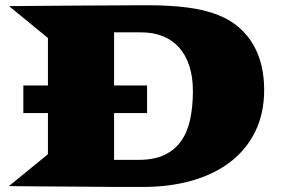

<svg xmlns="http://www.w3.org/2000/svg" viewBox="-20 -724 1092 747"><path d="M166.5 -124V-284.2H70.8V-391.6H166.5V-576.2L15.1 -700.2Q52.7 -700.7 101.1 -700.9Q149.4 -701.2 201.9 -701.7Q254.4 -702.1 307.9 -702.4Q361.3 -702.6 408.7 -702.9Q456.1 -703.1 494.1 -703.4Q532.2 -703.6 554.2 -703.6Q640.1 -703.6 709 -694.8Q777.8 -686 830.1 -665Q876.5 -646.5 910.2 -616.9Q943.8 -587.4 965.6 -549.8Q987.3 -512.2 997.6 -467.8Q1007.8 -423.3 1007.8 -374.5Q1007.8 -284.2 973.9 -213.9Q939.9 -143.6 877.7 -95.2Q815.4 -46.9 728.3 -21.7Q641.1 3.4 534.7 3.4Q520.5 3.4 488.5 3.4Q456.5 3.4 413.3 3.2Q370.1 2.9 318.8 2.4Q267.6 2 214.4 1.7Q161.1 1.5 109.6 1Q58.1 0.5 14.6 0ZM519.5 -102.1Q580.1 -102.1 620.6 -121.6Q661.1 -141.1 685.5 -176.5Q710 -211.9 720.2 -261Q730.5 -310.1 730.5 -369.6Q730.5 -424.3 716.8 -466.8Q703.1 -509.3 677.2 -538.6Q651.4 -567.9 614 -583Q576.7 -598.1 529.3 -598.1H423.8V-391.6H552.2V-284.2H423.8V-102.1Z"/></svg>

Font: Goblin One
Style: Regular
Weight: 400
Designer: Riccardo De Franceschi
Foundry: Sorkin Type Co.
Version: Version 1.001